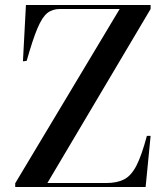

<svg xmlns="http://www.w3.org/2000/svg" viewBox="-20 -750 672 770"><path d="M41 0V-15L460 -714H221Q190 -714 169.5 -697.5Q149 -681 130 -636Q111 -591 87 -506L72 -504L84 -730H584V-714L170 -16H406Q449 -16 477.5 -30.5Q506 -45 527 -85.5Q548 -126 569 -205H584L564 0Z"/></svg>

Font: Literata 72pt Medium
Style: Regular
Weight: 500
Designer: Latin by Veronika Burian and Jose Scaglione. Greek by Irene Vlachou. Cyrillic by Vera Evstafieva.
Foundry: TypeTogether
Version: Version 3.002